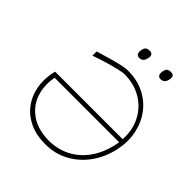

<svg xmlns="http://www.w3.org/2000/svg" viewBox="-241 -1093 1274 1274"><g transform="rotate(45 396.5 -455.5)"><path d="M384 9Q298 9 235.2 -21Q172.5 -51 134 -102.5Q95.5 -154 83 -220Q70.5 -286 85 -358L90 -378H723.5Q729 -466 693.2 -536.8Q657.5 -607.5 589 -649.2Q520.5 -691 427.5 -692Q414 -692 378.2 -684Q342.5 -676 293.5 -661.8Q244.5 -647.5 189.5 -628L190 -668Q231.5 -680 277 -693.2Q322.5 -706.5 362.8 -715.8Q403 -725 427.5 -725Q513 -725 579.8 -691.8Q646.5 -658.5 689.8 -600.2Q733 -542 748.2 -466.8Q763.5 -391.5 746 -308Q726.5 -216 675.8 -144.5Q625 -73 550.2 -32Q475.5 9 384 9ZM384 -24Q477.5 -26 547.8 -67.2Q618 -108.5 662.2 -180.5Q706.5 -252.5 721.5 -347H116Q100 -262 124.8 -189.2Q149.5 -116.5 214.5 -71.2Q279.5 -26 384 -24ZM619.5 -837Q601.5 -837 594.8 -850.8Q588 -864.5 594.5 -890Q599 -908 609.2 -914Q619.5 -920 636.5 -920Q671 -920 663.5 -880Q659 -857 648.2 -847Q637.5 -837 619.5 -837ZM419.5 -837Q401.5 -837 394.8 -850.8Q388 -864.5 394.5 -890Q399 -908 409.2 -914Q419.5 -920 436.5 -920Q471 -920 463.5 -880Q459 -857 448.2 -847Q437.5 -837 419.5 -837Z"/></g></svg>

Font: Commissioner Loud Thin
Style: Italic
Weight: 100
Italic angle: -12°
Designer: Kostas Bartsokas
Foundry: Kostas Bartsokas
Version: Version 1.000; ttfautohint (v1.8.3)